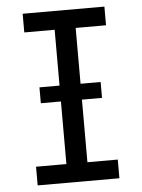

<svg xmlns="http://www.w3.org/2000/svg" viewBox="-53 -777 605 819"><g transform="rotate(-5 250.0 -367.5)"><path d="M75 0V-80H205V-655H75V-735H425V-655H295V-80H425V0ZM381 -348H119V-416H381Z"/></g></svg>

Font: Iosevka Bendy Medium
Style: Regular
Weight: 500
Monospace: yes
Designer: Belleve Invis
Foundry: Belleve Invis
Version: Version 30.1.2